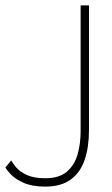

<svg xmlns="http://www.w3.org/2000/svg" viewBox="-23 -680 414 712"><path d="M307 -198.5Q307 -134 290.8 -86.8Q274.5 -39.5 238.8 -13.8Q203 12 145 12Q96 12 64.8 -2Q33.5 -16 17.2 -33.2Q1 -50.5 -3 -59L18.5 -85Q23.5 -75.5 36.5 -59.8Q49.5 -44 75.8 -31.5Q102 -19 145 -19Q196.5 -19 225 -43.5Q253.5 -68 264.8 -107.8Q276 -147.5 276 -193V-660H307Z"/></svg>

Font: League Spartan Thin Thin
Style: Regular
Weight: 250
Version: Version 2.002